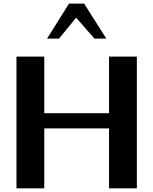

<svg xmlns="http://www.w3.org/2000/svg" viewBox="-20 -1026 835 1046"><path d="M69.7 0V-717.6H221.2V-323.3L91.1 -409.3H702.2L574 -323.3V-717.6H725.6V0H574V-412.3L702.2 -326.4H91.1L221.2 -412.3V0ZM236.2 -815.6 356.1 -1006.4H438.3L559.3 -815.6H494.7L394.9 -929.7L301.5 -815.6Z"/></svg>

Font: Russolo 10pt ExtraLight
Style: Regular
Weight: 200
Designer: Micah Stupak-Hahn
Version: Version 1.000